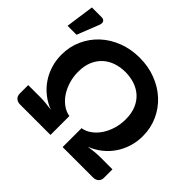

<svg xmlns="http://www.w3.org/2000/svg" viewBox="-214 -970 1196 1196"><g transform="rotate(45 384.0 -372.0)"><path d="M0 0ZM462 -166.5Q494 -171.5 522.2 -191.8Q550.5 -212 571.8 -243.2Q593 -274.5 605.5 -314.8Q618 -355 618 -400.5Q618 -453 601.5 -492Q585 -531 556.5 -556.5Q528 -582 489.8 -594.8Q451.5 -607.5 408 -607.5Q365 -607.5 327 -594.8Q289 -582 260.5 -556.5Q232 -531 215.2 -492Q198.5 -453 198.5 -400.5Q198.5 -355 211 -314.8Q223.5 -274.5 244.8 -243.2Q266 -212 294.5 -191.8Q323 -171.5 355 -166.5V0H87.5Q64.5 0 51 -12.8Q37.5 -25.5 37.5 -46V-121.5H140.5Q166 -121.5 192.8 -119Q219.5 -116.5 245.5 -112.5Q202 -129 165.8 -157.5Q129.5 -186 103.8 -223.5Q78 -261 63.8 -306.2Q49.5 -351.5 49.5 -402Q49.5 -472.5 77 -533.2Q104.5 -594 152.5 -638.5Q200.5 -683 266.2 -708.2Q332 -733.5 408.5 -733.5Q485 -733.5 550.5 -708.2Q616 -683 664.2 -638.5Q712.5 -594 740 -533.2Q767.5 -472.5 767.5 -402Q767.5 -351.5 753.2 -306.2Q739 -261 713.2 -223.5Q687.5 -186 651.2 -157.5Q615 -129 571.5 -112.5Q597.5 -116.5 624 -119Q650.5 -121.5 676 -121.5H779.5V-46Q779.5 -25.5 765.8 -12.8Q752 0 729.5 0H462ZM-50.5 -556 -24 -744H60.5Q79.5 -744 86.2 -732.2Q93 -720.5 86 -701.5L28.5 -556Z"/></g></svg>

Font: Lato Heavy
Style: Regular
Weight: 800
Designer: Lukasz Dziedzic
Foundry: tyPoland Lukasz Dziedzic
Version: Version 2.007; 2014-02-27